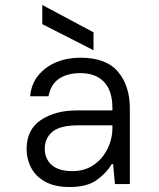

<svg xmlns="http://www.w3.org/2000/svg" viewBox="-20 -740 640 772"><path d="M260 12Q201 12 162.5 -9Q124 -30 105.5 -65Q87 -100 87 -141Q87 -219 144.5 -257.5Q202 -296 290 -296H432V-305Q432 -375 398.5 -410.5Q365 -446 303 -446Q251 -446 217.5 -423.5Q184 -401 175 -353H101Q106 -403 134.5 -437.5Q163 -472 207 -490Q251 -508 303 -508Q407 -508 454.5 -451.5Q502 -395 502 -305V0H442L435 -80H429Q407 -43 368 -15.5Q329 12 260 12ZM271 -52Q321 -52 357 -77Q393 -102 412.5 -142Q432 -182 432 -226V-236H295Q221 -236 190.5 -210Q160 -184 160 -143Q160 -101 188 -76.5Q216 -52 271 -52ZM356 -538 150 -643V-720L356 -610Z"/></svg>

Font: DM Mono Light
Style: Regular
Weight: 300
Designer: Colophon Foundry
Foundry: Colophon Foundry
Version: Version 1.000; ttfautohint (v1.8.2.53-6de2)